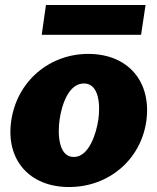

<svg xmlns="http://www.w3.org/2000/svg" viewBox="-20 -743 634 773"><path d="M566 -723H165L148 -603H548ZM258 10C419 10 547 -101 569 -255C591 -412 498 -526 335 -526C181 -526 48 -418 25 -255C3 -100 98 10 258 10ZM277 -111C214 -111 212 -207 220 -262C228 -318 255 -407 318 -407C380 -407 384 -318 376 -262C368 -207 339 -111 277 -111Z"/></svg>

Font: United Sans Black
Style: Italic
Weight: 900
Italic angle: -8°
Designer: Pablo Impallari, Rodrigo Fuenzalida (Modified by Dan O. Williams)
Version: Version 1.000;PS 001.000;hotconv 1.0.88;makeotf.lib2.5.64775